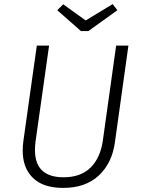

<svg xmlns="http://www.w3.org/2000/svg" viewBox="-20 -908 690 939"><path d="M542 -212Q528 -110 463 -49.5Q398 11 289 11Q191 11 141 -38Q91 -87 91 -171Q91 -192 94 -216L160 -685H220L154 -217Q151 -195 151 -174Q151 -41 291 -41Q375 -41 423 -88.5Q471 -136 483 -221L548 -685H608ZM554 -858 412 -756H376L260 -858L289 -887L399 -808L531 -888Z"/></svg>

Font: Fira Sans Light
Style: Italic
Weight: 300
Italic angle: -8°
Designer: bBox Type GmbH & Carrois Corporate GbR & Edenspiekermann AG
Foundry: bBox Type GmbH & Carrois Corporate GbR & Edenspiekermann AG
Version: Version 4.301